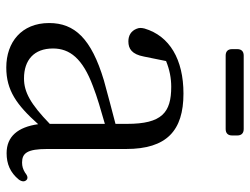

<svg xmlns="http://www.w3.org/2000/svg" viewBox="-110 -648 777 596"><g transform="rotate(90 278.0 -350.5)"><path d="M190 18C261 18 306 -14 366 -81C375 -18 404 17 456 17C489 17 516 6 538 -21C545 -31 545 -39 539 -45C533 -50 526 -48 516 -40C506 -34 497 -31 485 -31C456 -31 443 -47 443 -109V-354C443 -480 386 -532 271 -532C165 -532 92 -489 69 -411C67 -402 66 -395 70 -386C77 -369 91 -361 109 -361C132 -361 149 -372 156 -409L170 -478C197 -489 223 -494 250 -494C330 -494 365 -465 365 -357V-321C322 -310 274 -297 230 -285C100 -246 52 -194 52 -115C52 -29 112 18 190 18ZM131 -127C131 -179 162 -219 248 -251C281 -264 323 -276 365 -288V-117C303 -57 266 -37 224 -37C167 -37 131 -68 131 -127ZM153 -663H381C394 -663 401 -670 401 -683V-699C401 -712 394 -719 381 -719H153C140 -719 133 -712 133 -699V-683C133 -670 140 -663 153 -663Z"/></g></svg>

Font: 寒蝉锦书宋
Style: Regular
Weight: 400
Designer: 寒蝉锦书宋{Warren} 思源宋体{Ryoko NISHIZUKA 西塚涼子 (kana & ideographs); Frank Grießhammer (Latin, Greek & Cyrillic); Wenlong ZHANG 
Foundry: Adobe & ChillType
Version: Version 2.000;Glyphs 3.1.1 (3135)